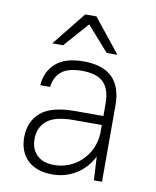

<svg xmlns="http://www.w3.org/2000/svg" viewBox="-81 -773 683 842"><g transform="rotate(10 260.0 -352.0)"><path d="M210 6Q138 6 99 -31.5Q60 -69 60 -134Q60 -203 107 -244Q154 -285 260 -285H386V-340Q386 -404 356 -434Q326 -464 260 -464Q197 -464 167.5 -438.5Q138 -413 134 -370H90Q94 -431 135.5 -468.5Q177 -506 260 -506Q430 -506 430 -340V0H394L388 -105Q362 -53 315 -23.5Q268 6 210 6ZM210 -36Q245 -36 276.5 -49Q308 -62 332 -85.5Q356 -109 370 -140Q384 -171 386 -207V-245H260Q177 -245 141.5 -215Q106 -185 106 -134Q106 -89 133 -62.5Q160 -36 210 -36ZM255 -670 158 -560H110L230 -710H280L400 -560H352Z"/></g></svg>

Font: Retni Sans Light
Style: Regular
Weight: 300
Designer: Vitaly Kuzmin
Foundry: ParaType Ltd.
Version: Version 1.00;March 2, 2019;FontCreator 11.5.0.2425 64-bit; t